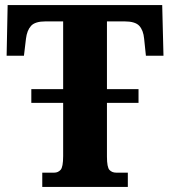

<svg xmlns="http://www.w3.org/2000/svg" viewBox="-20 -734 667 754"><path d="M146 0V-56H193Q208 -56 218 -67Q228 -78 228 -121V-330H103V-384H228V-650H159Q118 -650 102 -632.5Q86 -615 82 -582L74 -515H6L10 -714H617L622 -515H553L546 -582Q543 -615 527 -632.5Q511 -650 469 -650H400V-384H524V-330H400V-119Q400 -77 410 -66.5Q420 -56 436 -56H482V0Z"/></svg>

Font: Noto Serif SemiCondensed ExtraBold
Style: Regular
Weight: 800
Width: 4
Designer: Monotype Design Team
Foundry: Monotype Imaging Inc.
Version: Version 2.015